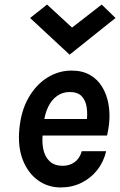

<svg xmlns="http://www.w3.org/2000/svg" viewBox="-20 -809 527 843"><path d="M246.5 14Q189.8 14 146 -18Q102.2 -49.9 79.8 -107.7Q57.5 -165.5 65 -243Q72.5 -323.1 105.6 -380.4Q138.7 -437.7 188 -468.4Q237.4 -499.1 294.1 -499.1Q341.7 -499.1 375 -479.9Q408.4 -460.8 428.4 -427.9Q448.5 -395 456 -353.5Q463.6 -311.9 459.1 -266.8Q457.7 -253.6 455.4 -240.6Q453.2 -227.7 450.1 -214H144.4L168.9 -232.6Q162.9 -189.2 169.9 -154.8Q177 -120.4 198.2 -100.7Q219.4 -81 255.5 -81Q285.1 -81 307.6 -97.1Q330.1 -113.2 339 -145H446.1Q435 -97.9 406.7 -62.1Q378.3 -26.3 337.2 -6.2Q296 14 246.5 14ZM172.5 -270.5 152.5 -286.6H384.6L360.1 -271.9Q365 -305.3 360.9 -335.8Q356.9 -366.2 339.5 -385.6Q322.1 -405 286.5 -405Q254.1 -405 229.9 -387.3Q205.7 -369.7 191.2 -339.2Q176.6 -308.7 172.5 -270.5ZM426.5 -789 487.2 -730 285.6 -569 112.2 -730 186.6 -789 296.3 -687.9Z"/></svg>

Font: Karla
Style: Italic
Weight: 400
Italic angle: -8°
Designer: Jonathan Pinhorn
Version: Version 2.004;gftools[0.9.33]